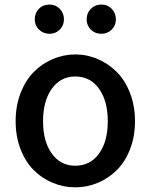

<svg xmlns="http://www.w3.org/2000/svg" viewBox="-20 -801 653 834"><path d="M47.9 -274.4Q47.9 -340.8 69.3 -396.5Q90.8 -452.1 126.5 -488.3Q162.1 -524.4 209 -544.4Q255.9 -564.5 307.1 -564.5Q358.4 -564.5 404.8 -544.4Q451.2 -524.4 487.3 -488.3Q523.4 -452.1 544.9 -396.5Q566.4 -340.8 566.4 -274.4Q566.4 -208 544.9 -152.8Q523.4 -97.7 487.3 -62Q451.2 -26.4 404.8 -6.8Q358.4 12.7 307.1 12.7Q255.9 12.7 209 -6.8Q162.1 -26.4 126.5 -62Q90.8 -97.7 69.3 -152.8Q47.9 -208 47.9 -274.4ZM306.6 -81.1Q372.1 -81.1 410.2 -133.8Q448.2 -186.5 448.2 -274.4Q448.2 -362.3 410.2 -415.5Q372.1 -468.8 306.6 -468.8Q243.2 -468.8 205.1 -415.5Q167 -362.3 167 -274.4Q167 -186.5 205.1 -133.8Q243.2 -81.1 306.6 -81.1ZM195.3 -654.3Q168 -654.3 149.4 -672.4Q130.9 -690.4 130.9 -716.8Q130.9 -744.1 148.9 -762.7Q167 -781.2 195.3 -781.2Q221.7 -781.2 239.7 -762.7Q257.8 -744.1 257.8 -716.8Q257.8 -690.4 239.7 -672.4Q221.7 -654.3 195.3 -654.3ZM356.4 -716.8Q356.4 -744.1 374.5 -762.7Q392.6 -781.2 419.9 -781.2Q447.3 -781.2 465.3 -762.7Q483.4 -744.1 483.4 -716.8Q483.4 -690.4 465.3 -672.4Q447.3 -654.3 419.9 -654.3Q392.6 -654.3 374.5 -672.4Q356.4 -690.4 356.4 -716.8Z"/></svg>

Font: Gen Jyuu Gothic Medium
Style: Regular
Weight: 500
Designer: [Source Han Sans]
Ryoko NISHIZUKA  (kana & ideographs); Paul D. Hunt (Latin, Greek & Cyrillic); Wenlong ZHANG  (bopomofo
Version: Version 1.002.20150607